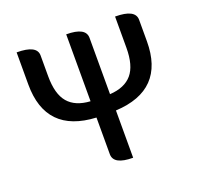

<svg xmlns="http://www.w3.org/2000/svg" viewBox="-127 -878 1060 1019"><g transform="rotate(-20 402.5 -368.5)"><path d="M457 0Q347 0 347 -60V-267Q67 -281 67 -556V-737Q181 -737 181 -678V-561Q181 -460 222 -412Q263 -364 347 -359V-737Q457 -737 457 -677V-359Q541 -364 582 -412Q623 -460 623 -561V-737Q737 -737 737 -677V-556Q737 -281 457 -267V0Z"/></g></svg>

Font: Swei Half Moon CJK TC
Style: Medium
Weight: 500
Version: Version 2.125